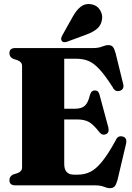

<svg xmlns="http://www.w3.org/2000/svg" viewBox="-20 -945 675 979"><path d="M28 -673.5Q28 -700 58 -700H454.5Q482.5 -700 500.5 -707.5Q518.5 -715 533 -715Q548 -715 555.8 -705.5Q563.5 -696 569.5 -673.5L608.5 -515Q611.5 -501.5 606.2 -493Q601 -484.5 591 -482Q566 -475 554.5 -500.5Q515.5 -561.5 486.2 -592.8Q457 -624 429.8 -634.8Q402.5 -645.5 369.5 -645.5H307.5V-390.5H361.5Q395.5 -390.5 412.5 -405.8Q429.5 -421 439 -462Q443 -474.5 449.2 -479.2Q455.5 -484 464 -484Q482.5 -484 487.5 -462L532.5 -295Q538.5 -267.5 519.5 -260.5Q500.5 -253 486 -272Q456.5 -310 433.5 -323Q410.5 -336 372 -336H307.5V-109Q307.5 -54.5 356.5 -54.5H378Q411 -54.5 440 -68.5Q469 -82.5 500 -120.5Q531 -158.5 570 -229.5Q580 -255 605 -249Q630 -243 622.5 -211L579 -27Q573 -5 565 4.8Q557 14.5 541 14.5Q527.5 14.5 509.8 7.2Q492 0 464 0H58Q28 0 28 -26.5Q28 -46 47.5 -55.5L69 -62Q92.5 -71 92.5 -91V-609Q92.5 -629 69 -638L47.5 -645Q28 -654 28 -673.5ZM351 -860Q369 -893 391.8 -910.8Q414.5 -928.5 444 -923.5Q474 -919 489 -895.5Q504 -872 500.5 -848Q496.5 -816.5 475 -798.5Q453.5 -780.5 420 -768.5L322.5 -732.5Q315 -729.5 307 -730Q299 -730.5 295 -736.5Q290.5 -742.5 292 -749.8Q293.5 -757 297.5 -764.5Z"/></svg>

Font: Fraunces 144pt S050 Black
Style: Regular
Weight: 900
Version: Version 1.000; ttfautohint (v1.8.3)